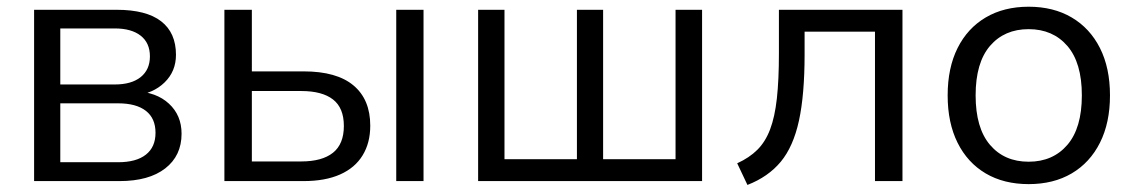

<svg xmlns="http://www.w3.org/2000/svg" viewBox="-20 -531 3327 563"><path d="M80 0V-502.3H322Q409 -502.3 452.5 -468.6Q496 -434.9 496 -370.3Q496 -321.8 462.6 -289.3Q429.3 -256.8 375.8 -250.9V-263.3Q438.1 -261.4 475.3 -227.1Q512.4 -192.9 512.4 -138.9Q512.4 -74.4 464.5 -37.2Q416.6 0 330.4 0ZM156.8 -55.3H326.5Q379.5 -55.3 407.7 -77.5Q436 -99.7 436 -141.6Q436 -184.1 407.7 -206Q379.5 -228 326.5 -228H156.8ZM156.8 -283.3H316.5Q365.5 -283.3 392.6 -305Q419.6 -326.8 419.6 -365.7Q419.6 -405.1 392.6 -426.3Q365.5 -447.6 316.5 -447.6H156.8Z M638 0V-502.3H718.5V-321.7H870.1Q967.4 -321.7 1016.5 -280.5Q1065.7 -239.3 1065.7 -162.5Q1065.7 -112.1 1043.3 -75.5Q1020.9 -38.8 977.2 -19.4Q933.6 0 870.1 0ZM718.5 -57.6H863.2Q924.4 -57.6 956.4 -83.1Q988.3 -108.6 988.3 -161.6Q988.3 -214.6 956.5 -239.3Q924.7 -264.1 863.2 -264.1H718.5ZM1141.9 0V-502.3H1221.9V0Z M1382 0V-502.3H1459.3V-64.2H1671.7V-502.3H1748.5V-64.2H1960.9V-502.3H2038.7V0Z M2171.7 11.3 2141.7 -52.2Q2177.4 -68.4 2200.9 -91.9Q2224.5 -115.4 2238.2 -151.7Q2252 -188 2258 -242.3Q2264 -296.5 2264 -373.9V-502.3H2626.3V0H2545.7V-438.2H2339.3V-371.4Q2339.3 -253.4 2322.8 -177.3Q2306.2 -101.1 2269.5 -56.8Q2232.8 -12.5 2171.7 11.3Z M2996.3 8.9Q2923.6 8.9 2870.3 -22.5Q2817 -54 2787.9 -112.4Q2758.8 -170.8 2758.8 -251.3Q2758.8 -331.9 2787.9 -390.1Q2817 -448.3 2870.4 -479.8Q2923.8 -511.3 2996.4 -511.3Q3069 -511.3 3122.5 -479.8Q3176 -448.3 3205.4 -390.1Q3234.8 -331.8 3234.8 -251.3Q3234.8 -170.9 3205.4 -112.5Q3176 -54 3122.5 -22.5Q3069.1 8.9 2996.3 8.9ZM2996.2 -56.8Q3067.5 -56.8 3109.9 -106.3Q3152.3 -155.7 3152.3 -251.4Q3152.3 -347.1 3109.8 -396.3Q3067.3 -445.5 2996.2 -445.5Q2925.1 -445.5 2882.9 -396.3Q2840.8 -347.1 2840.8 -251.4Q2840.8 -155.7 2882.9 -106.3Q2925 -56.8 2996.2 -56.8Z"/></svg>

Font: Mulish ExtraLight
Style: Regular
Weight: 200
Designer: Vernon Adams
Foundry: Vernon Adams
Version: Version 3.603